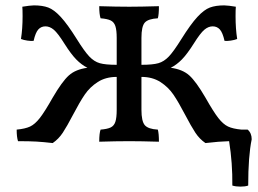

<svg xmlns="http://www.w3.org/2000/svg" viewBox="-20 -525 960 714"><path d="M916 -7Q903 56 903 165Q892 169 874 169Q857 169 844 165Q845 81 832 0Q795 1 744 7Q722 -8 706.5 -31.5Q691 -55 668 -99Q644 -145 625 -173Q606 -201 576.5 -220Q547 -239 506 -239V-117Q506 -74 518.5 -59.5Q531 -45 567 -43Q571 -28 571 2Q503 0 461 0Q411 0 349 2Q349 -29 354 -43Q379 -45 391.5 -51Q404 -57 409 -72Q414 -87 414 -117V-239Q373 -239 343.5 -220Q314 -201 295 -173Q276 -145 252 -99Q229 -55 213.5 -31.5Q198 -8 176 7Q141 3 115.5 1.5Q90 0 47 0Q42 -15 42 -43Q74 -46 92 -54.5Q110 -63 128 -86Q146 -109 176 -162Q211 -222 236 -244.5Q261 -267 305 -273Q283 -284 263.5 -304Q244 -324 220 -362Q195 -402 180 -414.5Q165 -427 149 -427Q133 -427 122.5 -415.5Q112 -404 105 -373Q96 -372 82 -374Q68 -376 58 -380Q64 -418 64 -465Q64 -489 63 -500Q75 -502 87 -503.5Q99 -505 106 -505Q138 -505 159.5 -497Q181 -489 206 -462Q231 -435 266 -379Q294 -334 312 -315Q330 -296 351 -290Q372 -284 414 -284V-384Q414 -413 409 -428Q404 -443 391.5 -449Q379 -455 354 -457Q349 -472 349 -502Q413 -500 461 -500Q501 -500 571 -502Q571 -471 567 -457Q531 -455 518.5 -441Q506 -427 506 -384V-284Q548 -284 569 -290Q590 -296 608 -315Q626 -334 654 -379Q689 -435 714 -462Q739 -489 760.5 -497Q782 -505 814 -505Q821 -505 833 -503.5Q845 -502 857 -500Q856 -489 856 -465Q856 -418 862 -380Q852 -376 838 -374Q824 -372 815 -373Q808 -404 797.5 -415.5Q787 -427 771 -427Q755 -427 740 -414.5Q725 -402 700 -362Q676 -324 656.5 -304Q637 -284 615 -273Q659 -267 684 -244.5Q709 -222 744 -162Q774 -109 792 -86Q810 -63 828 -54.5Q846 -46 878 -43H901Q916 -30 916 -7Z"/></svg>

Font: Vollkorn SC
Style: Regular
Weight: 400
Designer: Friedrich Althausen
Foundry: Friedrich Althausen
Version: Version 4.015